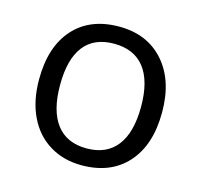

<svg xmlns="http://www.w3.org/2000/svg" viewBox="-86 -638 776 741"><g transform="rotate(15 302.0 -267.5)"><path d="M547.9 -268.1Q547.9 -137.2 481.9 -63.7Q416 9.8 299.8 9.8Q228 9.8 172.4 -23.9Q116.7 -57.6 86.4 -120.6Q56.2 -183.6 56.2 -268.1Q56.2 -398.9 121.6 -471.9Q187 -544.9 303.2 -544.9Q415.5 -544.9 481.7 -470.2Q547.9 -395.5 547.9 -268.1ZM140.1 -268.1Q140.1 -165.5 181.2 -111.8Q222.2 -58.1 301.8 -58.1Q381.3 -58.1 422.6 -111.6Q463.9 -165 463.9 -268.1Q463.9 -370.1 422.6 -423.1Q381.3 -476.1 300.8 -476.1Q221.2 -476.1 180.7 -423.8Q140.1 -371.6 140.1 -268.1Z"/></g></svg>

Font: HunimalSansv1.5
Style: Regular
Weight: 400
Foundry: Ascender Corporation
Version: Version 1.10